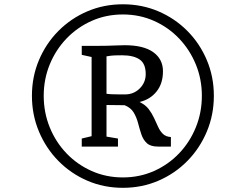

<svg xmlns="http://www.w3.org/2000/svg" viewBox="-20 -937 1088 896"><path d="M129 -490Q129 -579 161.8 -656.5Q194.5 -734 252.5 -792.5Q310.5 -851 387.5 -884Q464.5 -917 553.5 -917Q642.5 -917 719.5 -884Q796.5 -851 854.5 -792.5Q912.5 -734 945.2 -656.5Q978 -579 978 -490Q978 -401 945.2 -323Q912.5 -245 854.5 -186Q796.5 -127 719.5 -93.8Q642.5 -60.5 553.5 -60.5Q464.5 -60.5 387.5 -93.8Q310.5 -127 252.5 -186Q194.5 -245 161.8 -323Q129 -401 129 -490ZM184 -490Q184 -412 212 -343Q240 -274 290.2 -221.5Q340.5 -169 407.8 -139Q475 -109 553.5 -109Q631.5 -109 698.8 -139Q766 -169 816 -221.5Q866 -274 894 -343Q922 -412 922 -490Q922 -567.5 894 -636Q866 -704.5 816 -757Q766 -809.5 698.8 -839.5Q631.5 -869.5 553.5 -869.5Q475 -869.5 407.8 -839.5Q340.5 -809.5 290.2 -757Q240 -704.5 212 -636Q184 -567.5 184 -490ZM407.5 -301.5V-671L361.5 -681V-723H436.5Q462 -723 480.5 -723.5Q499 -724 517.8 -724.8Q536.5 -725.5 562 -726Q650 -726 695.2 -693.5Q740.5 -661 740.5 -604.5Q740.5 -547 710.5 -509.8Q680.5 -472.5 631 -461Q658.5 -448 673.8 -428Q689 -408 699 -386.2Q709 -364.5 718 -344.8Q727 -325 740.5 -312Q754 -299 777.5 -297.5V-253H717Q682.5 -253 665.2 -269Q648 -285 639.8 -309.8Q631.5 -334.5 624.5 -361.8Q617.5 -389 604 -411.8Q590.5 -434.5 561.5 -446L477 -447V-299.5L530.5 -290.5V-253H361.5V-290.5ZM477 -499.5Q485 -498 501.8 -497.2Q518.5 -496.5 536.2 -496.5Q554 -496.5 564.5 -496.5Q604 -496.5 632 -524.2Q660 -552 660 -591.5Q660 -640 631.5 -659.5Q603 -679 549.5 -679Q533 -679 516 -678.5Q499 -678 477 -674Z"/></svg>

Font: Merriweather 20pt Light
Style: Italic
Weight: 300
Italic angle: -7.8°
Version: Version 2.101